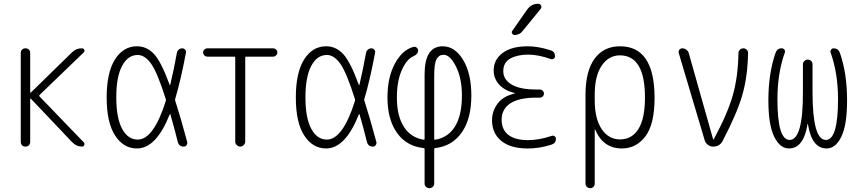

<svg xmlns="http://www.w3.org/2000/svg" viewBox="-20 -775 4540 1015"><path d="M89.8 -25.4V-495.1Q89.8 -505.9 96.7 -512.7Q103.5 -519.5 114.7 -519.5Q126 -519.5 132.8 -512.7Q139.6 -505.9 139.6 -495.1V-287.1Q139.6 -286.1 140.6 -285.2Q141.6 -284.2 142.6 -285.2L360.4 -498Q382.8 -520.5 414.1 -519.5Q421.9 -519.5 425.3 -511.7Q428.7 -503.9 422.9 -498L189.5 -273.4Q185.5 -269.5 188.5 -265.6L422.9 -22.5Q428.7 -16.6 425.3 -8.3Q421.9 0 414.1 0Q383.8 0 361.3 -23.4L142.6 -253.9Q140.6 -253.9 139.6 -252.9V-25.4Q139.6 -14.6 132.8 -7.3Q126 0 114.7 0Q103.5 0 96.7 -6.8Q89.8 -13.7 89.8 -25.4Z M708 -484.4Q656.2 -484.4 625.5 -426.8Q594.7 -369.1 594.7 -260.3Q594.7 -151.4 625.5 -94.2Q656.2 -37.1 708 -37.1Q792 -37.1 856.4 -241.2Q858.4 -246.1 856.4 -251Q812.5 -390.6 779.3 -437.5Q746.1 -484.4 708 -484.4ZM704.1 9.8Q632.8 9.8 588.4 -58.6Q543.9 -127 543.9 -259.8Q543.9 -391.6 587.9 -460.9Q631.8 -530.3 704.1 -530.3Q755.9 -530.3 793.9 -489.7Q832 -449.2 877 -326.2Q877 -325.2 878.4 -325.2Q879.9 -325.2 879.9 -326.2Q899.4 -408.2 915 -495.1Q917 -505.9 924.8 -512.7Q932.6 -519.5 942.9 -519.5Q953.1 -519.5 959 -512.2Q964.8 -504.9 962.9 -496.1Q936.5 -354.5 906.2 -252Q904.3 -248 906.2 -243.2Q934.6 -155.3 969.7 -24.4Q971.7 -15.6 966.3 -7.8Q960.9 0 951.2 0Q926.8 0 919.9 -24.4Q902.3 -95.7 880.9 -169.9Q880.9 -171.9 879.4 -171.9Q877.9 -171.9 877 -169.9Q805.7 9.8 704.1 9.8Z M1076.2 -475.6Q1067.4 -475.6 1060.5 -482.4Q1053.7 -489.3 1053.7 -498Q1053.7 -506.8 1060.5 -513.2Q1067.4 -519.5 1076.2 -519.5H1423.8Q1432.6 -519.5 1439.5 -513.2Q1446.3 -506.8 1446.3 -498Q1446.3 -489.3 1439.5 -482.4Q1432.6 -475.6 1423.8 -475.6H1280.3Q1276.4 -475.6 1276.4 -470.7V-26.4Q1276.4 -16.6 1268.1 -8.3Q1259.8 0 1250 0Q1240.2 0 1231.9 -7.8Q1223.6 -15.6 1223.6 -26.4V-470.7Q1223.6 -475.6 1219.7 -475.6Z M1708 -484.4Q1656.2 -484.4 1625.5 -426.8Q1594.7 -369.1 1594.7 -260.3Q1594.7 -151.4 1625.5 -94.2Q1656.2 -37.1 1708 -37.1Q1792 -37.1 1856.4 -241.2Q1858.4 -246.1 1856.4 -251Q1812.5 -390.6 1779.3 -437.5Q1746.1 -484.4 1708 -484.4ZM1704.1 9.8Q1632.8 9.8 1588.4 -58.6Q1543.9 -127 1543.9 -259.8Q1543.9 -391.6 1587.9 -460.9Q1631.8 -530.3 1704.1 -530.3Q1755.9 -530.3 1793.9 -489.7Q1832 -449.2 1877 -326.2Q1877 -325.2 1878.4 -325.2Q1879.9 -325.2 1879.9 -326.2Q1899.4 -408.2 1915 -495.1Q1917 -505.9 1924.8 -512.7Q1932.6 -519.5 1942.9 -519.5Q1953.1 -519.5 1959 -512.2Q1964.8 -504.9 1962.9 -496.1Q1936.5 -354.5 1906.2 -252Q1904.3 -248 1906.2 -243.2Q1934.6 -155.3 1969.7 -24.4Q1971.7 -15.6 1966.3 -7.8Q1960.9 0 1951.2 0Q1926.8 0 1919.9 -24.4Q1902.3 -95.7 1880.9 -169.9Q1880.9 -171.9 1879.4 -171.9Q1877.9 -171.9 1877 -169.9Q1805.7 9.8 1704.1 9.8Z M2275.4 -375V-40Q2275.4 -36.1 2279.3 -36.1Q2348.6 -46.9 2385.3 -106.4Q2421.9 -166 2421.9 -269.5Q2421.9 -361.3 2390.6 -423.3Q2359.4 -485.4 2325.2 -485.4Q2300.8 -485.4 2288.1 -462.9Q2275.4 -440.4 2275.4 -375ZM2218.8 7.8Q2128.9 -2 2078.6 -72.8Q2028.3 -143.6 2028.3 -259.8Q2028.3 -368.2 2068.8 -440.9Q2109.4 -513.7 2167 -527.3Q2175.8 -529.3 2183.1 -522.9Q2190.4 -516.6 2190.4 -506.8Q2190.4 -489.3 2167 -478.5Q2129.9 -462.9 2104 -404.3Q2078.1 -345.7 2078.1 -259.8Q2078.1 -162.1 2115.2 -104.5Q2152.3 -46.9 2220.7 -36.1Q2224.6 -36.1 2224.6 -40V-381.8Q2224.6 -530.3 2320.3 -530.3Q2384.8 -530.3 2428.2 -458.5Q2471.7 -386.7 2471.7 -269.5Q2471.7 -147.5 2421.4 -75.2Q2371.1 -2.9 2281.2 7.8Q2275.4 7.8 2275.4 13.7V195.3Q2275.4 206.1 2267.6 212.9Q2259.8 219.7 2250 219.7Q2240.2 219.7 2232.4 212.9Q2224.6 206.1 2224.6 195.3V13.7Q2224.6 7.8 2218.8 7.8Z M2700.2 -280.3Q2701.2 -280.3 2701.2 -281.2Q2701.2 -283.2 2699.2 -283.2Q2644.5 -297.9 2617.2 -329.6Q2589.8 -361.3 2589.8 -402.3Q2589.8 -460 2637.2 -495.1Q2684.6 -530.3 2768.6 -530.3Q2826.2 -530.3 2891.6 -508.8Q2914.1 -502 2914.1 -477.5Q2914.1 -469.7 2907.2 -464.8Q2900.4 -460 2891.6 -462.9Q2825.2 -486.3 2772.5 -486.3Q2715.8 -486.3 2678.2 -465.8Q2640.6 -445.3 2640.6 -398.4Q2640.6 -354.5 2684.6 -328.1Q2728.5 -301.8 2815.4 -301.8H2834Q2842.8 -301.8 2849.1 -295.4Q2855.5 -289.1 2855.5 -280.3Q2855.5 -271.5 2849.1 -265.1Q2842.8 -258.8 2834 -258.8H2815.4Q2723.6 -258.8 2677.7 -228.5Q2631.8 -198.2 2631.8 -141.6Q2631.8 -89.8 2667.5 -62Q2703.1 -34.2 2771.5 -34.2Q2829.1 -34.2 2896.5 -56.6Q2904.3 -59.6 2911.6 -54.7Q2918.9 -49.8 2918.9 -42Q2918.9 -17.6 2896.5 -10.7Q2830.1 10.7 2768.6 9.8Q2678.7 9.8 2629.9 -30.3Q2581.1 -70.3 2581.1 -139.6Q2581.1 -187.5 2610.4 -227.1Q2639.6 -266.6 2700.2 -280.3ZM2824.2 -754.9H2826.2Q2835.9 -754.9 2840.3 -745.6Q2844.7 -736.3 2837.9 -727.5L2742.2 -610.4Q2727.5 -590.8 2700.2 -589.8Q2692.4 -589.8 2687.5 -597.7Q2682.6 -605.5 2688.5 -612.3L2767.6 -725.6Q2789.1 -754.9 2824.2 -754.9Z M3124 -275.4V-245.1Q3124 -147.5 3160.6 -92.8Q3197.3 -38.1 3257.8 -38.1Q3321.3 -38.1 3355.5 -93.8Q3389.6 -149.4 3389.6 -259.8Q3389.6 -481.4 3257.8 -482.4Q3197.3 -482.4 3160.6 -427.7Q3124 -373 3124 -275.4ZM3075.2 195.3V-273.4Q3075.2 -398.4 3123 -464.4Q3170.9 -530.3 3257.8 -530.3Q3439.5 -530.3 3440.4 -259.8Q3440.4 -117.2 3391.6 -53.7Q3342.8 9.8 3267.6 9.8Q3168.9 9.8 3127 -88.9Q3127 -90.8 3126 -90.8Q3124 -90.8 3124 -89.8V195.3Q3124 206.1 3117.2 212.9Q3110.4 219.7 3100.1 219.7Q3089.8 219.7 3082.5 212.9Q3075.2 206.1 3075.2 195.3Z M3705.1 -34.2 3568.4 -494.1Q3565.4 -503.9 3571.3 -511.7Q3577.1 -519.5 3586.9 -519.5Q3598.6 -519.5 3608.4 -512.2Q3618.2 -504.9 3621.1 -494.1L3750 -38.1Q3750 -37.1 3751 -37.1Q3752.9 -37.1 3752.9 -38.1Q3826.2 -173.8 3854 -271.5Q3881.8 -369.1 3883.8 -495.1Q3883.8 -504.9 3891.6 -512.2Q3899.4 -519.5 3909.7 -519.5Q3919.9 -519.5 3927.2 -512.7Q3934.6 -505.9 3934.6 -495.1Q3932.6 -371.1 3904.3 -272.9Q3876 -174.8 3800.8 -31.2Q3785.2 0 3750 0Q3734.4 0 3721.7 -9.8Q3709 -19.5 3705.1 -34.2Z M4150.4 9.8Q4103.5 9.8 4072.8 -52.2Q4042 -114.3 4042 -244.1Q4042 -387.7 4080.1 -496.1Q4088.9 -520.5 4113.3 -519.5Q4122.1 -519.5 4127 -512.2Q4131.8 -504.9 4128.9 -497.1Q4089.8 -387.7 4089.8 -250Q4089.8 -35.2 4154.3 -35.2Q4225.6 -35.2 4224.6 -289.1V-434.6Q4224.6 -445.3 4232.4 -452.6Q4240.2 -460 4250 -460Q4259.8 -460 4267.6 -453.1Q4275.4 -446.3 4275.4 -434.6V-289.1Q4275.4 -35.2 4345.7 -35.2Q4410.2 -35.2 4410.2 -250Q4410.2 -387.7 4371.1 -497.1Q4368.2 -504.9 4373 -512.2Q4377.9 -519.5 4386.7 -519.5Q4411.1 -519.5 4419.9 -496.1Q4458 -387.7 4458 -244.1Q4458 -114.3 4427.7 -52.2Q4397.5 9.8 4349.6 9.8Q4271.5 9.8 4251 -119.1Q4251 -120.1 4250 -120.1Q4249 -120.1 4249 -119.1Q4228.5 9.8 4150.4 9.8Z"/></svg>

Font: Rounded-L Mgen+ 1m light
Style: Regular
Weight: 200
Designer: [Source Han Sans]
Ryoko NISHIZUKA  (kana & ideographs); Paul D. Hunt (Latin, Greek & Cyrillic); Wenlong ZHANG  (bopomofo
Version: Version 1.059.20150602